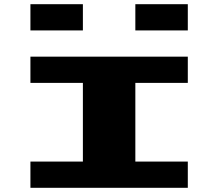

<svg xmlns="http://www.w3.org/2000/svg" viewBox="-20 -1020 1040 915"><path d="M125 -875V-1000H375V-875ZM625 -875V-1000H875V-875ZM125 -125V-250H375V-625H125V-750H875V-625H625V-250H875V-125Z"/></svg>

Font: Press Start 2P
Style: Regular
Weight: 400
Designer: CodeMan38
Foundry: CodeMan38
Version: Version 3.000